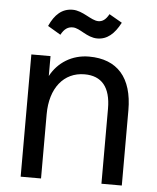

<svg xmlns="http://www.w3.org/2000/svg" viewBox="-52 -754 652 798"><g transform="rotate(5 274.5 -355.0)"><path d="M226 -637C256 -637 287 -600 331 -600C372 -600 402 -626 427 -674L373 -705C360 -681 346 -672 329 -672C299 -672 262 -710 219 -710C175 -710 145 -683 123 -634L177 -602C191 -628 206 -637 226 -637ZM304 -522C233 -522 175 -485 144 -427V-510H64V0H149V-268C149 -377 205 -447 292 -447C363 -447 401 -403 401 -313V0H486V-314C486 -450 422 -522 304 -522Z"/></g></svg>

Font: Alpha Lyrae Medium
Style: Regular
Weight: 500
Designer: Nikolay Petroussenko, Plamen Motev
Foundry: Fontfabric LLC
Version: Version 1.000;hotconv 1.0.109;makeotfexe 2.5.65596